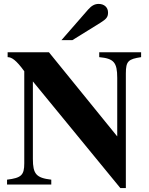

<svg xmlns="http://www.w3.org/2000/svg" viewBox="-20 -943 762 981"><path d="M294 -738H350L492 -826C524 -846 532 -856 532 -879C532 -905 513 -923 484 -923C464 -923 448 -914 431 -895ZM701 -676H487V-651C561 -644 579 -625 579 -545V-246L230 -676H19V-651C39 -651 62 -637 104 -579V-109C104 -48 89 -34 16 -25V0H242V-25C165 -34 148 -54 148 -131V-527L595 18H623V-568C623 -631 636 -641 701 -651Z"/></svg>

Font: XITS Math
Style: Bold
Weight: 700
Designer: MicroPress Inc., with final additions and corrections provided by Coen Hoffman, Elsevier (retired)
Version: Version 1.105